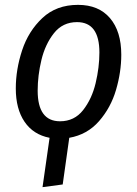

<svg xmlns="http://www.w3.org/2000/svg" viewBox="-20 -558 564 790"><path d="M265 9 238 201 155 212 184 9Q117 -4 81 -57Q45 -110 45 -194Q45 -272 71 -351Q97 -430 154.5 -484Q212 -538 301 -538Q386 -538 432.5 -483.5Q479 -429 479 -333Q479 -262 457.5 -188.5Q436 -115 387.5 -59.5Q339 -4 265 9ZM389 -342Q389 -467 297 -467Q238 -467 202 -421.5Q166 -376 150.5 -311.5Q135 -247 135 -185Q135 -59 227 -59Q286 -59 322 -105Q358 -151 373.5 -216Q389 -281 389 -342Z"/></svg>

Font: Fira Sans Condensed
Style: Italic
Weight: 400
Width: 3
Italic angle: -8°
Designer: bBox Type GmbH & Carrois Corporate GbR & Edenspiekermann AG
Foundry: bBox Type GmbH & Carrois Corporate GbR & Edenspiekermann AG
Version: Version 4.301